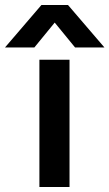

<svg xmlns="http://www.w3.org/2000/svg" viewBox="-87 -745 436 765"><path d="M190 0H70V-507H190ZM50 -556H-67L78 -725H184L329 -556H212L131 -655Z"/></svg>

Font: Hind Siliguri SemiBold
Style: Regular
Weight: 600
Designer: Jyotish Sonowal
Foundry: Indian Type Foundry
Version: Version 1.001;PS 1.0;hotconv 1.0.86;makeotf.lib2.5.63406; tt